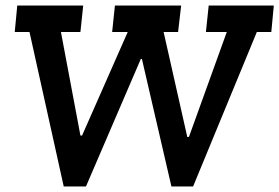

<svg xmlns="http://www.w3.org/2000/svg" viewBox="-20 -670 1004 690"><path d="M955 -555H903L674 0H596L490 -458H486L289 0H209L86 -555H33L42 -650H279L269 -555H199L269 -183H275L439 -555H383L393 -650H631L620 -555H568L653 -178H659L795 -555H720L730 -650H964Z"/></svg>

Font: Zilla Slab SemiBold
Style: Regular
Weight: 600
Designer: Typotheque.com
Foundry: Typotheque type foundry
Version: Version 1.0; 2017